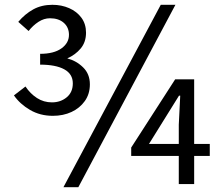

<svg xmlns="http://www.w3.org/2000/svg" viewBox="-20 -766 929 799"><path d="M200 -284Q147 -284 105 -308.5Q63 -333 38 -369L86 -406Q106 -376 134 -358Q162 -340 196 -340Q232 -340 257.5 -361Q283 -382 283 -419Q283 -458 247.5 -477.5Q212 -497 147 -497V-542Q204 -542 235.5 -564.5Q267 -587 267 -621Q267 -652 245.5 -671Q224 -690 188 -690Q163 -690 140 -675Q117 -660 99 -637L56 -675Q84 -708 118.5 -727Q153 -746 198 -746Q236 -746 268 -732Q300 -718 319 -692Q338 -666 338 -630Q338 -591 316 -564.5Q294 -538 260 -523Q298 -513 326 -485.5Q354 -458 354 -415Q354 -375 333 -345.5Q312 -316 277.5 -300Q243 -284 200 -284ZM244 13 649 -746H710L306 13ZM724 0V-247L730 -368H725L669 -278L600 -167H853V-117H526V-152L709 -436H788V0Z"/></svg>

Font: Noto Sans KR
Style: Regular
Weight: 400
Designer: Ryoko NISHIZUKA  (kana, bopomofo & ideographs); Paul D. Hunt (Latin, Greek & Cyrillic); Sandoll Communications , Soo-you
Foundry: Adobe
Version: Version 2.004-H2;hotconv 1.0.118;makeotfexe 2.5.65603